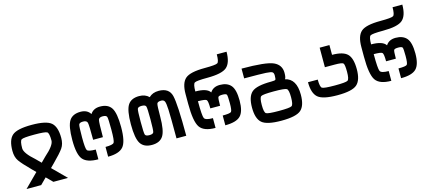

<svg xmlns="http://www.w3.org/2000/svg" viewBox="-64 -1562 5379 2374"><g transform="rotate(-15 2625.0 -375.0)"><path d="M125 -375Q125 -312.5 250 -203.1Q289.1 -164.1 312.5 -140.6Q335.9 -164.1 375 -203.1Q500 -312.5 500 -375Q500 -468.8 476.6 -484.4Q453.1 -500 312.5 -500Q171.9 -500 148.4 -484.4Q125 -468.8 125 -375ZM46.9 125 218.8 -46.9Q203.1 -62.5 171.9 -93.8Q70.3 -195.3 35.2 -246.1Q0 -296.9 0 -375Q0 -515.6 62.5 -570.3Q125 -625 312.5 -625Q500 -625 562.5 -570.3Q625 -515.6 625 -375Q625 -296.9 589.8 -246.1Q554.7 -195.3 453.1 -93.8Q421.9 -62.5 406.2 -46.9L578.1 125H390.6L312.5 46.9L234.4 125Z M1000 -250Q1000 -437.5 992.2 -468.8Q984.4 -500 937.5 -500Q890.6 -500 882.8 -476.6Q875 -453.1 875 -312.5Q875 -171.9 890.6 -148.4Q906.2 -125 1000 -125V0Q859.4 0 804.7 -62.5Q750 -125 750 -312.5Q750 -492.2 793 -558.6Q835.9 -625 937.5 -625Q1023.4 -625 1062.5 -562.5Q1101.6 -625 1187.5 -625Q1289.1 -625 1332 -558.6Q1375 -492.2 1375 -312.5Q1375 -125 1320.3 -62.5Q1265.6 0 1125 0V-125Q1218.8 -125 1234.4 -148.4Q1250 -171.9 1250 -312.5Q1250 -453.1 1242.2 -476.6Q1234.4 -500 1187.5 -500Q1140.6 -500 1132.8 -468.8Q1125 -437.5 1125 -250Z M1500 -312.5Q1500 -492.2 1543 -558.6Q1585.9 -625 1687.5 -625Q1765.6 -625 1812.5 -578.1Q1859.4 -625 1937.5 -625Q2070.3 -625 2097.7 -515.6Q2125 -406.2 2125 0H2000Q2000 -281.2 1996.1 -367.2Q1992.2 -453.1 1980.5 -476.6Q1968.8 -500 1937.5 -500Q1890.6 -500 1882.8 -476.6Q1875 -453.1 1875 -312.5Q1875 -132.8 1832 -66.4Q1789.1 0 1687.5 0Q1585.9 0 1543 -66.4Q1500 -132.8 1500 -312.5ZM1687.5 -500Q1640.6 -500 1632.8 -476.6Q1625 -453.1 1625 -312.5Q1625 -171.9 1632.8 -148.4Q1640.6 -125 1687.5 -125Q1734.4 -125 1742.2 -148.4Q1750 -171.9 1750 -312.5Q1750 -453.1 1742.2 -476.6Q1734.4 -500 1687.5 -500Z M2500 -250Q2500 -343.8 2484.4 -359.4Q2468.8 -375 2375 -375Q2375 -187.5 2390.6 -156.2Q2406.2 -125 2500 -125V0Q2351.6 0 2300.8 -74.2Q2250 -148.4 2250 -375V-500Q2250 -640.6 2312.5 -695.3Q2375 -750 2562.5 -750Q2703.1 -750 2726.6 -765.6Q2750 -781.2 2750 -875H2875Q2875 -734.4 2812.5 -679.7Q2750 -625 2562.5 -625Q2421.9 -625 2398.4 -609.4Q2375 -593.8 2375 -500Q2523.4 -500 2562.5 -437.5Q2601.6 -500 2687.5 -500Q2781.2 -500 2828.1 -445.3Q2875 -390.6 2875 -250Q2875 -109.4 2820.3 -54.7Q2765.6 0 2625 0V-125Q2718.8 -125 2734.4 -140.6Q2750 -156.2 2750 -250Q2750 -343.8 2742.2 -359.4Q2734.4 -375 2687.5 -375Q2640.6 -375 2632.8 -359.4Q2625 -343.8 2625 -250Z M3625 -125Q3625 15.6 3562.5 70.3Q3500 125 3312.5 125Q3125 125 3062.5 70.3Q3000 15.6 3000 -125Q3000 -265.6 3062.5 -320.3Q3125 -375 3312.5 -375Q3359.4 -375 3367.2 -382.8Q3375 -390.6 3375 -437.5Q3375 -468.8 3359.4 -480.5Q3343.8 -492.2 3277.3 -496.1Q3210.9 -500 3000 -500V-625Q3312.5 -625 3406.2 -582Q3500 -539.1 3500 -437.5Q3500 -375 3484.4 -359.4Q3625 -328.1 3625 -125ZM3125 -125Q3125 -31.2 3148.4 -15.6Q3171.9 0 3312.5 0Q3453.1 0 3476.6 -15.6Q3500 -31.2 3500 -125Q3500 -218.8 3476.6 -234.4Q3453.1 -250 3312.5 -250Q3171.9 -250 3148.4 -234.4Q3125 -218.8 3125 -125Z M4375 -250Q4375 -109.4 4312.5 -54.7Q4250 0 4062.5 0Q3875 0 3812.5 -54.7Q3750 -109.4 3750 -250H3875Q3875 -156.2 3898.4 -140.6Q3921.9 -125 4062.5 -125Q4203.1 -125 4226.6 -140.6Q4250 -156.2 4250 -250Q4250 -343.8 4234.4 -359.4Q4218.8 -375 4125 -375H4000V-625H4125V-500Q4265.6 -500 4320.3 -445.3Q4375 -390.6 4375 -250Z M4750 -250Q4750 -343.8 4734.4 -359.4Q4718.8 -375 4625 -375Q4625 -187.5 4640.6 -156.2Q4656.2 -125 4750 -125V0Q4601.6 0 4550.8 -74.2Q4500 -148.4 4500 -375V-500Q4500 -640.6 4562.5 -695.3Q4625 -750 4812.5 -750Q4953.1 -750 4976.6 -765.6Q5000 -781.2 5000 -875H5125Q5125 -734.4 5062.5 -679.7Q5000 -625 4812.5 -625Q4671.9 -625 4648.4 -609.4Q4625 -593.8 4625 -500Q4773.4 -500 4812.5 -437.5Q4851.6 -500 4937.5 -500Q5031.2 -500 5078.1 -445.3Q5125 -390.6 5125 -250Q5125 -109.4 5070.3 -54.7Q5015.6 0 4875 0V-125Q4968.8 -125 4984.4 -140.6Q5000 -156.2 5000 -250Q5000 -343.8 4992.2 -359.4Q4984.4 -375 4937.5 -375Q4890.6 -375 4882.8 -359.4Q4875 -343.8 4875 -250Z"/></g></svg>

Font: CraftyPE
Style: Regular
Weight: 400
Designer: Erek Butcher
Foundry: Haunted Coop
Version: Version 0.018;April 4, 2024;FontCreator 15.0.0.2962 64-bit